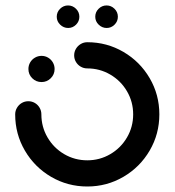

<svg xmlns="http://www.w3.org/2000/svg" viewBox="-20 -675 635 698"><path d="M83.3 -424.1Q83.3 -437 89.6 -448Q95.9 -458.9 107 -465.4Q118.1 -471.9 131.1 -471.9Q144.1 -471.9 155 -465.4Q165.9 -458.9 172.2 -448Q178.5 -437 178.5 -424.1Q178.5 -404.4 164.6 -390.6Q150.7 -376.7 131.1 -376.7Q111.1 -376.7 97.2 -390.6Q83.3 -404.4 83.3 -424.1ZM249.6 -473.7Q249.6 -486.7 256.1 -497.6Q262.6 -508.5 273.5 -515Q284.4 -521.5 297.4 -521.5Q368.5 -521.5 428.7 -486.3Q488.9 -451.1 524.1 -390.9Q559.3 -330.7 559.3 -259.3Q559.3 -187.8 524.1 -127.6Q488.9 -67.4 428.7 -32.2Q368.5 3 297.4 3Q225.9 3 165.7 -32.2Q105.6 -67.4 70.4 -127.6Q35.2 -187.8 35.2 -259.3Q35.2 -272.2 41.7 -283.1Q48.1 -294.1 59.1 -300.6Q70 -307 83 -307Q95.9 -307 106.9 -300.6Q117.8 -294.1 124.1 -283.1Q130.4 -272.2 130.4 -259.3Q130.4 -213.7 152.8 -175.4Q175.2 -137 213.5 -114.6Q251.9 -92.2 297.4 -92.2Q342.6 -92.2 380.9 -114.6Q419.3 -137 441.7 -175.4Q464.1 -213.7 464.1 -259.3Q464.1 -304.8 441.7 -343.1Q419.3 -381.5 380.9 -403.9Q342.6 -426.3 297.4 -426.3Q284.4 -426.3 273.5 -432.6Q262.6 -438.9 256.1 -449.8Q249.6 -460.7 249.6 -473.7ZM326.3 -614.1Q326.3 -631.1 338.5 -643.1Q350.7 -655.2 367.4 -655.2Q384.1 -655.2 396.3 -643.1Q408.5 -631.1 408.5 -614.1Q408.5 -597.4 396.5 -585.4Q384.4 -573.3 367.8 -573.3Q351.1 -573.3 338.7 -585.4Q326.3 -597.4 326.3 -614.1ZM186.3 -614.1Q186.3 -631.1 198.5 -643.1Q210.7 -655.2 227.4 -655.2Q244.1 -655.2 256.3 -643.1Q268.5 -631.1 268.5 -614.1Q268.5 -597.4 256.5 -585.4Q244.4 -573.3 227.8 -573.3Q211.1 -573.3 198.7 -585.4Q186.3 -597.4 186.3 -614.1Z"/></svg>

Font: 26F Galaxy Hebrew Extra Bold
Style: Regular
Weight: 800
Designer: C₂₉H₂₅N₃O₅
Version: Version 1.000